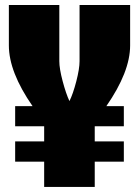

<svg xmlns="http://www.w3.org/2000/svg" viewBox="-20 -740 550 760"><path d="M15.1 -720.2H214.8V-498Q214.8 -468.3 228 -418.7Q241.2 -369.1 254.9 -339.8Q269 -368.2 282 -418Q294.9 -467.8 294.9 -498V-720.2H495.1V-560.1Q495.1 -455.6 400.9 -319.8H470.2V-240.2H355V-180.2H470.2V-100.1H355V0H154.8V-100.1H40V-180.2H154.8V-240.2H40V-319.8H108.9Q15.1 -455.1 15.1 -560.1Z"/></svg>

Font: Mikodacs
Style: Regular
Weight: 400
Designer: gluk (gluksza@wp.pl)
Foundry: gluk (gluksza@wp.pl)
Version: Version 0.28